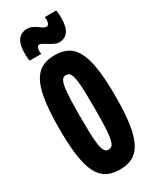

<svg xmlns="http://www.w3.org/2000/svg" viewBox="-233 -978 851 1049"><g transform="rotate(-30 192.0 -453.5)"><path d="M192.1 -115.4Q203 -115.4 211 -121.4Q219 -127.4 224.1 -142.3Q229.3 -157.2 232.4 -183.7Q235.6 -210.2 237 -251.3Q238.4 -292.5 238.4 -350.5Q238.4 -408.6 237.2 -449.9Q236 -491.2 232.9 -517.6Q229.8 -544 224.6 -558.6Q219.4 -573.2 211.4 -579.2Q203.4 -585.2 192.1 -585.2Q181.6 -585.2 174.1 -579.2Q166.6 -573.2 161.3 -558.4Q156 -543.6 152.9 -516.6Q149.8 -489.5 148.4 -448.2Q147 -407 147 -349Q147 -290.8 148.2 -250.2Q149.4 -209.6 152.5 -183.1Q155.6 -156.6 160.9 -142.1Q166.2 -127.6 173.7 -121.5Q181.2 -115.4 192.1 -115.4ZM192 10Q154.8 10 126 -0.7Q97.2 -11.4 76.1 -36.3Q55 -61.2 41.6 -102.1Q28.2 -143 21.6 -204.2Q15 -265.4 15 -348.6Q15 -432.4 21.6 -493.4Q28.2 -554.4 41.6 -596.1Q55 -637.8 76.3 -663Q97.6 -688.2 126.4 -699.1Q155.2 -710 192.4 -710Q229.7 -710 258.7 -699.3Q287.7 -688.7 308.6 -663.7Q329.4 -638.8 343 -597.7Q356.6 -556.7 363.3 -495.6Q370 -434.6 370 -351.4Q370 -267.7 363.4 -206.7Q356.8 -145.6 343.1 -103.9Q329.4 -62.2 308.4 -37.1Q287.3 -11.9 258.3 -1Q229.3 10 192 10ZM60.2 -752.2Q58.6 -765 57.8 -777.5Q57 -790 57 -800.4Q57 -855.8 77.1 -883Q97.2 -910.2 134.2 -910.2Q151 -910.2 165.5 -903.6Q180 -897 192.3 -888.2Q204.6 -879.4 214.6 -872.8Q224.6 -866.2 233.6 -866.2Q240.8 -866.2 244.8 -871.2Q248.8 -876.2 250.7 -884Q252.6 -891.8 252.6 -899Q252.6 -903.4 252.3 -908.6Q252 -913.8 250.8 -917.2H323.8Q325.8 -904.8 326.6 -892.4Q327.4 -880 327.4 -869Q327.4 -809.2 307 -783.5Q286.6 -757.8 251 -757.8Q237.6 -757.8 223.3 -764.7Q209 -771.6 195.3 -780.1Q181.6 -788.6 169.9 -795.5Q158.2 -802.4 151 -802.4Q141.8 -802.4 137.1 -793.2Q132.4 -784 132.4 -771.6Q132.4 -767 133 -761.5Q133.6 -756 134.2 -752.2Z"/></g></svg>

Font: Georama ExtraCondensed Thin
Style: Regular
Weight: 100
Width: 2
Designer: Jean-Baptiste Levee
Foundry: Production Type
Version: Version 1.001